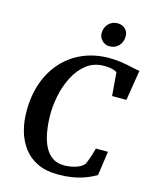

<svg xmlns="http://www.w3.org/2000/svg" viewBox="-140 -1059 929 1159"><g transform="rotate(15 325.0 -479.5)"><path d="M335.5 8Q258.5 8 205.2 -18.2Q152 -44.5 118.8 -89.5Q85.5 -134.5 70 -191.2Q54.5 -248 54.5 -308.5Q53.5 -410.5 83 -492.2Q112.5 -574 166.5 -632Q220.5 -690 294 -720.8Q367.5 -751.5 455.5 -751.5Q499.5 -751.5 536.8 -745.2Q574 -739 602.8 -732.2Q631.5 -725.5 649.5 -723.5L619 -534H529.5L517.5 -681Q509 -685.5 498 -689.2Q487 -693 472.2 -695.2Q457.5 -697.5 437 -697.5Q374 -697.5 328.2 -662.5Q282.5 -627.5 253 -570.5Q223.5 -513.5 210 -446.5Q196.5 -379.5 198 -316Q199.5 -260.5 208.8 -212.8Q218 -165 236.8 -129.5Q255.5 -94 285.2 -74.2Q315 -54.5 357.5 -54.5Q374.5 -54.5 397.2 -58Q420 -61.5 442.5 -70.5Q465 -79.5 480.5 -96.5Q485.5 -106.5 490.5 -119Q495.5 -131.5 500.2 -145.5Q505 -159.5 509.2 -174Q513.5 -188.5 517 -202.5H592.5L571 -51Q557 -43 536 -33Q515 -23 486.5 -13.5Q458 -4 420.5 2Q383 8 335.5 8ZM434.5 -820Q417 -820 402 -829.2Q387 -838.5 378.2 -853.8Q369.5 -869 370 -887.5Q371 -921.5 393.2 -944.2Q415.5 -967 449 -967Q478.5 -967 497.5 -948.2Q516.5 -929.5 515.5 -903Q515.5 -867.5 493.5 -843.8Q471.5 -820 434.5 -820Z"/></g></svg>

Font: Merriweather 28pt SemiBold
Style: Italic
Weight: 600
Italic angle: -7.8°
Version: Version 2.101